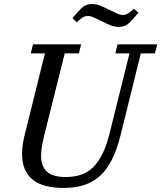

<svg xmlns="http://www.w3.org/2000/svg" viewBox="-20 -917 797 949"><path d="M294 12Q246 12 208 2.5Q170 -7 143.5 -27.5Q117 -48 103 -80Q89 -112 89 -158Q89 -205 107 -270L202 -653H132L143 -698H381L370 -653H300L198 -245Q191 -217 187 -192Q183 -167 183 -146Q183 -95 212 -68.5Q241 -42 305 -42Q394 -42 443.5 -93.5Q493 -145 520 -251L620 -653H550L561 -698H757L746 -653H676L576 -249Q558 -178 533 -128Q508 -78 473.5 -47Q439 -16 394.5 -2Q350 12 294 12ZM569 -784Q546 -784 527.5 -791.5Q509 -799 487 -810Q463 -821 446 -829.5Q429 -838 414 -838Q401 -838 389 -831Q377 -824 360 -807L338 -827Q360 -854 381.5 -875.5Q403 -897 433 -897Q456 -897 474.5 -889.5Q493 -882 515 -871Q539 -860 556 -851.5Q573 -843 588 -843Q611 -843 642 -874L664 -854Q642 -827 620.5 -805.5Q599 -784 569 -784Z"/></svg>

Font: IBM Plex Serif Text
Style: Italic
Weight: 450
Italic angle: -14°
Designer: Mike Abbink, Paul van der Laan, Pieter van Rosmalen
Foundry: Bold Monday
Version: Version 3.001